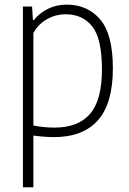

<svg xmlns="http://www.w3.org/2000/svg" viewBox="-20 -568 542 808"><path d="M76.5 -540.5H115L118.5 -483.5H122.5Q145 -512.5 181 -530.5Q217 -548.5 260.5 -548.5Q348.5 -548.5 401.8 -486Q455 -423.5 455 -280.5Q455 -132.5 392 -61.8Q329 9 207 9Q169 9 120.5 2.5V220H76.5ZM409 -275.5Q409 -405 368.5 -456.5Q328 -508 255.5 -508Q215.5 -508 179 -488Q142.5 -468 120.5 -429.5V-40Q137.5 -36 161.8 -33.5Q186 -31 208.5 -31Q309.5 -31 359.2 -89Q409 -147 409 -275.5Z"/></svg>

Font: Encode Sans Semi Condensed ExLight
Style: Regular
Weight: 275
Width: 4
Designer: Multiple Designers
Foundry: Impallari Type
Version: Version 2.000